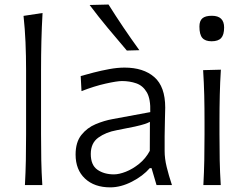

<svg xmlns="http://www.w3.org/2000/svg" viewBox="-20 -798 1060 828"><path d="M87.5 0Q90.5 -55.5 91.5 -107Q92.5 -158.5 92.5 -219.5V-494Q92.5 -557 90 -615.5Q87.5 -674 81.5 -729.5L163.5 -742Q160 -681.5 158.5 -620.2Q157 -559 157 -494V-219.5Q157 -158.5 158 -107Q159 -55.5 162.5 0Z M455.5 10Q387 10 346.5 -28Q306 -66 306 -131.5Q306 -184.5 330.8 -215.8Q355.5 -247 392.5 -262.5Q429.5 -278 466 -284.5L628 -314.5Q630 -371 613.2 -399.8Q596.5 -428.5 568 -438.5Q539.5 -448.5 506 -448.5Q485 -448.5 435.8 -437.5Q386.5 -426.5 331.5 -405L328 -470Q350.5 -476.5 383.2 -485Q416 -493.5 451.2 -500Q486.5 -506.5 517 -506.5Q598.5 -506.5 645.5 -465.5Q692.5 -424.5 692.5 -334Q692.5 -312 691.2 -277.8Q690 -243.5 690 -211V-146.5Q690 -114 698.8 -78Q707.5 -42 721.5 0H655L633.5 -73H626Q596.5 -39 548.8 -14.5Q501 10 455.5 10ZM471.5 -46Q493.5 -46 522.8 -57.5Q552 -69 580 -91.5Q608 -114 626 -147.5L626.5 -272.5Q618 -268 604 -263.2Q590 -258.5 562 -252.2Q534 -246 483.5 -236.5Q436.5 -228 404 -204.5Q371.5 -181 371.5 -134Q371.5 -86 400.2 -66Q429 -46 471.5 -46ZM527 -580Q485 -629 444.5 -677.8Q404 -726.5 366.5 -776.5L448 -778.5Q479 -729 512.2 -679.8Q545.5 -630.5 581 -581.5Z M857 0Q860 -55.5 861 -107Q862 -158.5 862 -219.5V-269.5Q862 -334 860.8 -387Q859.5 -440 856 -495.5L932.5 -497.5Q929 -442 927.8 -388.5Q926.5 -335 926.5 -269.5V-219.5Q926.5 -158.5 927.5 -107Q928.5 -55.5 932 0ZM892.5 -620Q865 -620 852.5 -634.5Q840 -649 840 -683.5Q840 -708 852.8 -719Q865.5 -730 893.5 -730Q946.5 -730 946.5 -679.5Q946.5 -648 933.8 -634Q921 -620 892.5 -620Z"/></svg>

Font: Commissioner Flair Light
Style: Regular
Weight: 300
Designer: Kostas Bartsokas
Foundry: Kostas Bartsokas
Version: Version 1.000; ttfautohint (v1.8.3)